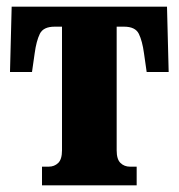

<svg xmlns="http://www.w3.org/2000/svg" viewBox="-20 -556 536 576"><path d="M106 0V-56H126Q143 -56 154.5 -67Q166 -78 166 -105V-476H144Q110 -476 99.5 -454.5Q89 -433 84 -396L76 -340H10L15 -536H481L486 -340H420L412 -396Q407 -433 396.5 -454.5Q386 -476 352 -476H330V-105Q330 -78 341.5 -67Q353 -56 370 -56H390V0Z"/></svg>

Font: Noto Serif ExtraCondensed Black
Style: Regular
Weight: 900
Width: 2
Designer: Monotype Design Team
Foundry: Monotype Imaging Inc.
Version: Version 2.015; ttfautohint (v1.8.4.7-5d5b)